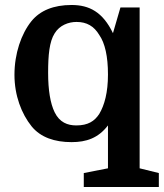

<svg xmlns="http://www.w3.org/2000/svg" viewBox="-20 -570 657 770"><path d="M316 124V180H617V124L540 105V-540H463L433 -437C392 -522 338 -550 267 -550C195 -550 141 -528 106 -485C65 -434 38 -355 38 -270C38 -187 66 -114 107 -63C143 -19 199 0 267 0C326 0 374 -16 413 -67V105ZM413 -271C413 -199 399 -148 378 -113C359 -84 333 -67 286 -67C251 -67 219 -79 199 -120C182 -155 173 -208 173 -278C173 -349 178 -403 199 -436C219 -469 255 -482 287 -482C328 -482 357 -465 378 -430C401 -397 413 -344 413 -271Z"/></svg>

Font: Domine
Style: Bold
Weight: 700
Designer: Pablo Impallari, Rodrigo Fuenzalida, Brenda Gallo
Foundry: Pablo Impallari, Rodrigo Fuenzalida, Brenda Gallo
Version: Version 2.000